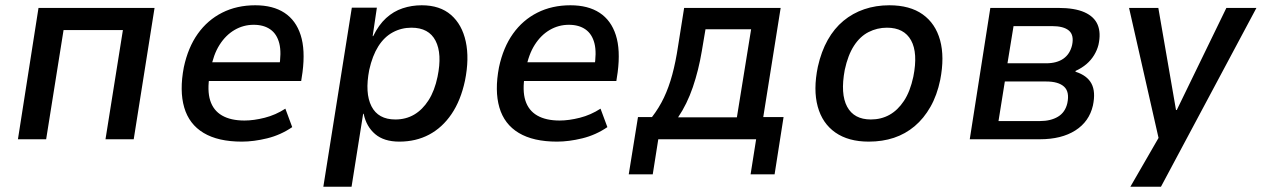

<svg xmlns="http://www.w3.org/2000/svg" viewBox="-20 -528 4784 728"><path d="M48 0 126 -498H566L487 0H380L446 -414H221L155 0Z M897 9Q807 9 752 -24Q697 -57 678.5 -120.5Q660 -184 677 -273Q693 -348 730 -400Q767 -452 822.5 -480Q878 -508 948 -508Q1015 -508 1058.5 -479.5Q1102 -451 1120 -395Q1138 -339 1127 -254L1122 -221H753L764 -292H1058L1038 -270Q1048 -328 1039 -363.5Q1030 -399 1005 -416.5Q980 -434 942 -434Q903 -434 869.5 -414.5Q836 -395 812.5 -358Q789 -321 779 -266L775 -244Q765 -185 777 -147Q789 -109 822 -90Q855 -71 907 -71Q942 -71 983.5 -81.5Q1025 -92 1062 -116L1088 -46Q1044 -16 993 -3.5Q942 9 897 9Z M1206 180 1314 -499H1409L1393 -391H1395Q1416 -434 1444 -459.5Q1472 -485 1506.5 -496.5Q1541 -508 1579 -508Q1648 -508 1690 -471.5Q1732 -435 1746 -370.5Q1760 -306 1743 -222Q1727 -147 1692 -95.5Q1657 -44 1607 -17.5Q1557 9 1494 9Q1436 9 1402.5 -19.5Q1369 -48 1359 -96L1357 -97L1313 180ZM1479 -75Q1519 -75 1550.5 -93.5Q1582 -112 1605 -148Q1628 -184 1639 -237Q1657 -324 1631.5 -373.5Q1606 -423 1540 -423Q1502 -423 1469.5 -405.5Q1437 -388 1414.5 -352.5Q1392 -317 1380 -263Q1363 -175 1388.5 -125Q1414 -75 1479 -75Z M2092 9Q2002 9 1947 -24Q1892 -57 1873.5 -120.5Q1855 -184 1872 -273Q1888 -348 1925 -400Q1962 -452 2017.5 -480Q2073 -508 2143 -508Q2210 -508 2253.5 -479.5Q2297 -451 2315 -395Q2333 -339 2322 -254L2317 -221H1948L1959 -292H2253L2233 -270Q2243 -328 2234 -363.5Q2225 -399 2200 -416.5Q2175 -434 2137 -434Q2098 -434 2064.5 -414.5Q2031 -395 2007.5 -358Q1984 -321 1974 -266L1970 -244Q1960 -185 1972 -147Q1984 -109 2017 -90Q2050 -71 2102 -71Q2137 -71 2178.5 -81.5Q2220 -92 2257 -116L2283 -46Q2239 -16 2188 -3.5Q2137 9 2092 9Z M2364 133 2399 -84H2452Q2479 -119 2497.5 -158Q2516 -197 2529 -245Q2542 -293 2551 -353L2574 -498H2940L2874 -84H2951L2917 133H2826L2847 0H2476L2455 133ZM2551 -83H2774L2828 -417H2655L2641 -334Q2629 -262 2607 -197.5Q2585 -133 2551 -83Z M3274 9Q3197 9 3147.5 -25.5Q3098 -60 3080.5 -124Q3063 -188 3081 -275Q3094 -333 3118.5 -376.5Q3143 -420 3178 -449Q3213 -478 3257 -493Q3301 -508 3352 -508Q3430 -508 3478.5 -473.5Q3527 -439 3544.5 -375.5Q3562 -312 3545 -225Q3533 -167 3508 -123Q3483 -79 3448 -49.5Q3413 -20 3369.5 -5.5Q3326 9 3274 9ZM3282 -75Q3321 -75 3352.5 -92.5Q3384 -110 3407.5 -145.5Q3431 -181 3443 -237Q3461 -327 3434.5 -375Q3408 -423 3343 -423Q3306 -423 3273.5 -406.5Q3241 -390 3218 -354.5Q3195 -319 3183 -263Q3166 -172 3192 -123.5Q3218 -75 3282 -75Z M3657 0 3735 -498H3992Q4055 -498 4092 -481.5Q4129 -465 4142 -434Q4155 -403 4145 -358Q4140 -338 4128.5 -319Q4117 -300 4099.5 -285Q4082 -270 4058 -259V-256Q4102 -242 4118.5 -211Q4135 -180 4124 -128Q4110 -67 4057.5 -33.5Q4005 0 3923 0ZM3766 -69H3923Q3964 -69 3991.5 -85.5Q4019 -102 4027 -137Q4036 -180 4014.5 -199.5Q3993 -219 3947 -219H3790ZM3800 -288H3946Q3987 -288 4012 -305.5Q4037 -323 4045 -357Q4053 -395 4033 -412Q4013 -429 3969 -429H3823Z M4266 180 4382 -21 4381 31 4261 -498H4372L4439 -111H4442L4630 -498H4744L4382 180Z"/></svg>

Font: Nunito Sans 7pt SemiCondensed SemiBold
Style: Italic
Weight: 600
Width: 4
Italic angle: -9°
Designer: Vernon Adams
Foundry: Vernon Adams
Version: Version 3.101;gftools[0.9.27]